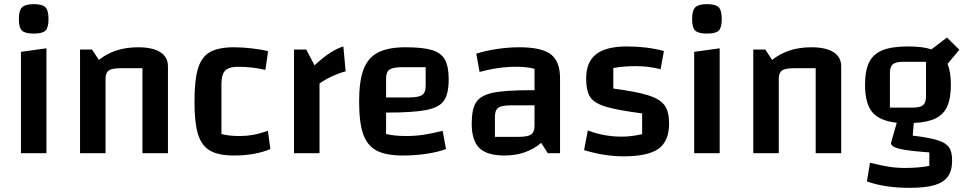

<svg xmlns="http://www.w3.org/2000/svg" viewBox="-20 -739 4668 926"><path d="M204 -506V0H81V-489ZM71 -647Q71 -689 86.5 -704Q102 -719 143 -719Q184 -719 199 -704Q214 -689 214 -647Q214 -606 199.5 -591.5Q185 -577 143 -577Q101 -577 86 -591.5Q71 -606 71 -647Z M366 -500H424L457 -450Q533 -511 646 -511Q716 -511 753 -487.5Q790 -464 790 -419V0H667V-410H563Q520 -410 504.5 -399Q489 -388 489 -359V0H366Z M918 -250Q918 -353 935 -409Q952 -465 993 -488Q1034 -511 1109 -511Q1150 -511 1196.5 -505.5Q1243 -500 1273 -492L1260 -402Q1194 -417 1130 -417Q1084 -417 1066 -398.5Q1048 -380 1048 -335V-93Q1079 -83 1138 -83Q1170 -83 1200.5 -88.5Q1231 -94 1272 -108L1284 -20Q1210 11 1109 11Q1034 11 993 -12.5Q952 -36 935 -91.5Q918 -147 918 -250Z M1497 -424Q1538 -462 1571 -483.5Q1604 -505 1636 -515L1647 -395Q1616 -387 1579.5 -370Q1543 -353 1521 -336V0H1398V-500H1457Z M2115 -108 2131 -20Q2090 -5 2035.5 3Q1981 11 1922 11Q1841 11 1796 -13Q1751 -37 1731.5 -92.5Q1712 -148 1712 -250Q1712 -349 1733.5 -405Q1755 -461 1803.5 -486Q1852 -511 1936 -511Q2019 -511 2063.5 -497.5Q2108 -484 2126 -451Q2144 -418 2144 -357Q2144 -287 2121.5 -254Q2099 -221 2036.5 -208.5Q1974 -196 1842 -196V-93Q1879 -83 1941 -83Q1982 -83 2022.5 -89Q2063 -95 2115 -108ZM1842 -361V-269H1952Q1998 -269 2015.5 -280.5Q2033 -292 2033 -324V-415H1922Q1876 -415 1859 -403.5Q1842 -392 1842 -361Z M2681 -363V0H2622L2590 -50Q2519 11 2413 11Q2329 11 2292 -25Q2255 -61 2255 -143Q2255 -213 2276.5 -246Q2298 -279 2356.5 -291.5Q2415 -304 2539 -304H2558V-407Q2524 -417 2469 -417Q2384 -417 2293 -392L2277 -480Q2319 -494 2375.5 -502.5Q2432 -511 2486 -511Q2592 -511 2636.5 -477Q2681 -443 2681 -363ZM2558 -133V-231H2446Q2400 -231 2383.5 -219.5Q2367 -208 2367 -176V-79H2480Q2525 -79 2541.5 -90.5Q2558 -102 2558 -133Z M3004 -515Q3100 -515 3182 -493L3166 -405Q3111 -420 3045 -420Q2987 -420 2938 -411V-312Q3051 -297 3107.5 -279Q3164 -261 3185.5 -230.5Q3207 -200 3207 -144Q3207 -58 3156 -21.5Q3105 15 2987 15Q2895 15 2797 -15L2815 -110Q2892 -80 2979 -80Q3025 -80 3077 -92V-192Q2955 -208 2900 -225Q2845 -242 2826 -271.5Q2807 -301 2807 -361Q2807 -440 2855 -477.5Q2903 -515 3004 -515Z M3451 -506V0H3328V-489ZM3318 -647Q3318 -689 3333.5 -704Q3349 -719 3390 -719Q3431 -719 3446 -704Q3461 -689 3461 -647Q3461 -606 3446.5 -591.5Q3432 -577 3390 -577Q3348 -577 3333 -591.5Q3318 -606 3318 -647Z M3613 -500H3671L3704 -450Q3780 -511 3893 -511Q3963 -511 4000 -487.5Q4037 -464 4037 -419V0H3914V-410H3810Q3767 -410 3751.5 -399Q3736 -388 3736 -359V0H3613Z M4572 35Q4572 84 4551.5 112.5Q4531 141 4486.5 154Q4442 167 4366 167Q4248 167 4161 136L4176 46Q4228 59 4266 65Q4304 71 4343 71Q4412 71 4462 61V-4Q4362 -11 4319.5 -21Q4277 -31 4277 -49L4305 -147Q4222 -156 4187 -198Q4152 -240 4152 -330Q4152 -399 4172 -439Q4192 -479 4237 -497Q4282 -515 4359 -515Q4431 -515 4472 -501L4547 -558L4607 -499L4550 -431Q4566 -392 4566 -330Q4566 -265 4548.5 -226Q4531 -187 4492.5 -168Q4454 -149 4387 -146L4382 -85Q4464 -75 4503 -62.5Q4542 -50 4557 -28.5Q4572 -7 4572 35ZM4272 -220H4382Q4418 -220 4432 -232Q4446 -244 4446 -275V-441H4336Q4300 -441 4286 -429Q4272 -417 4272 -386Z"/></svg>

Font: Changa Medium
Style: Regular
Weight: 500
Designer: Eduardo Rodriguez Tunni
Foundry: Eduardo Rodriguez Tunni
Version: Version 2.002; ttfautohint (v1.5) -l 8 -r 50 -G 150 -x 14 -H